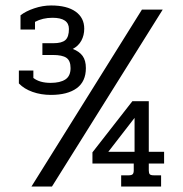

<svg xmlns="http://www.w3.org/2000/svg" viewBox="-20 -682 669 702"><path d="M49 -377V-424H102V-397Q125 -379 165 -379Q200 -379 219 -391.5Q238 -404 238 -433Q238 -460 223 -470.5Q208 -481 173 -481H135V-524H175Q206 -524 219 -535.5Q232 -547 232 -576Q232 -617 172 -617Q136 -617 108 -602V-574H55V-626Q74 -641 105 -651.5Q136 -662 167 -662Q225 -662 256.5 -639.5Q288 -617 288 -577Q288 -553 277.5 -533.5Q267 -514 246 -503Q270 -494 282 -477.5Q294 -461 294 -433Q294 -384 260.5 -359.5Q227 -335 166 -335Q130 -335 99 -346Q68 -357 49 -377ZM499 -647H575L170 0H95ZM423 -41H450Q461 -41 465 -45Q469 -49 469 -59V-84H318V-125L464 -312H524V-127H580V-84H524V-59Q524 -49 527.5 -45Q531 -41 543 -41H569V0H423ZM472 -127V-251L376 -127Z"/></svg>

Font: Pridi Light
Style: Regular
Weight: 300
Version: Version 1.002